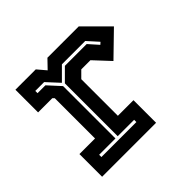

<svg xmlns="http://www.w3.org/2000/svg" viewBox="-135 -692 844 844"><g transform="rotate(-45 287.0 -270.0)"><path d="M55 0V-141H152V-391.5L144.5 -399H56V-540H182.5L216.5 -500L255 -540H449.5L559 -430.5L450 -324.5L381 -398.5H324L293.5 -368V-140.5H390.5V0ZM114 -63.5H331.5V-77.5H229.5V-406L284 -460.5H419.5L459.5 -415.5L469.5 -424.5L424.5 -474.5H279.5L222 -417L169 -474.5H114V-460.5H163L215.5 -403V-77.5H114Z"/></g></svg>

Font: Tourney
Style: Bold
Weight: 700
Designer: Tyler Finck
Foundry: Etcetera Type Co
Version: Version 1.015